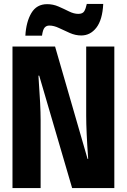

<svg xmlns="http://www.w3.org/2000/svg" viewBox="-20 -949 640 969"><path d="M43 0V-714H258L422 -147H425Q415 -288 415 -365V-714H557V0H344L178 -567H174Q180 -482 182.5 -430.5Q185 -379 185 -343V0ZM108 -769Q112 -839 138.5 -883.5Q165 -928 218 -928Q248 -928 275.5 -916Q303 -904 328 -891.5Q353 -879 375 -879Q397 -879 405 -892Q413 -905 418 -929H501Q497 -849 466.5 -809.5Q436 -770 390 -770Q361 -770 332.5 -782.5Q304 -795 278 -807.5Q252 -820 229 -820Q214 -820 205 -809.5Q196 -799 192 -769Z"/></svg>

Font: Noto Sans Mono ExtraBold
Style: Regular
Weight: 800
Designer: Monotype Design Team
Foundry: Monotype Imaging Inc.
Version: Version 2.014